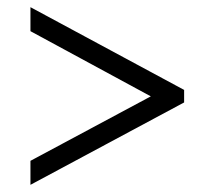

<svg xmlns="http://www.w3.org/2000/svg" viewBox="-20 -626 599 536"><path d="M65 -110V-177L401 -357L65 -539V-606L494 -375V-340Z"/></svg>

Font: Noto Serif Dives Akuru
Style: Regular
Weight: 400
Designer: Fernando Caro
Foundry: Fernando Caro
Version: Version 2.000; ttfautohint (v1.8.4.7-5d5b)